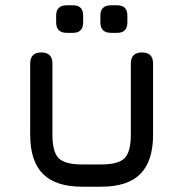

<svg xmlns="http://www.w3.org/2000/svg" viewBox="-20 -705 692 725"><path d="M94 -196V-465Q94 -507 136 -507Q178 -507 178 -465V-196Q178 -131 201.8 -107.5Q225.5 -84 290 -84H362Q426.5 -84 450.2 -107.5Q474 -131 474 -196V-465Q474 -507 516 -507Q558 -507 558 -465V-196Q558 -96.5 510 -48.2Q462 0 362 0H290Q190.5 0 142.2 -48.2Q94 -96.5 94 -196ZM232 -581Q192 -581 192 -621V-646Q192 -685 232 -685H256Q294 -685 294 -646V-621Q294 -581 256 -581ZM399 -581Q359 -581 359 -621V-646Q359 -685 399 -685H423Q461 -685 461 -646V-621Q461 -581 423 -581Z"/></svg>

Font: Jura Light
Style: Bold
Weight: 700
Version: Version 5.104